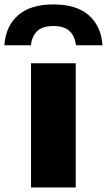

<svg xmlns="http://www.w3.org/2000/svg" viewBox="-72 -828 473 848"><path d="M65 0V-548.5H262.5V0ZM-52.5 -628Q-47.5 -711 7 -759.8Q61.5 -808.5 164 -808.5Q266.5 -808.5 321 -759.8Q375.5 -711 380.5 -628H263.5Q259 -668 235.5 -690.5Q212 -713 164 -713Q115.5 -713 92.2 -690.5Q69 -668 64.5 -628Z"/></svg>

Font: Encode Sans Expanded ExtraBold
Style: Regular
Weight: 800
Width: 7
Designer: Multiple Designers
Foundry: Impallari Type
Version: Version 3.000; ttfautohint (v1.8.3) -l 8 -r 50 -G 200 -x 14 